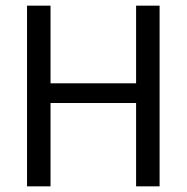

<svg xmlns="http://www.w3.org/2000/svg" viewBox="-20 -659 660 679"><path d="M158.7 0H75.6V-639H158.7ZM544.4 0H461.3V-639H544.4ZM123.1 -364.4H494.3V-294.7H123.1Z"/></svg>

Font: Anek Bangla Medium
Style: Regular
Weight: 500
Designer: Sulekha Rajkumar (Bangla), Yesha Goshar (Latin)
Foundry: Ek Type
Version: Version 1.003